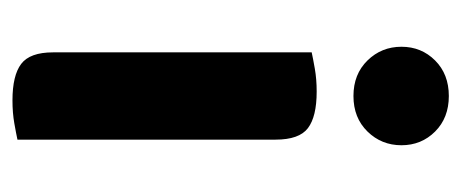

<svg xmlns="http://www.w3.org/2000/svg" viewBox="-236 -497 740 308"><g transform="rotate(90 134.0 -343.0)"><path d="M55 -617Q55 -649 77 -671Q99 -693 134 -693Q169 -693 191 -671Q213 -649 213 -617Q213 -585 191 -562.5Q169 -540 134 -540Q99 -540 77 -562.5Q55 -585 55 -617ZM64 -264H204V-1Q195 1 178 4Q161 7 141 7Q101 7 82.5 -7Q64 -21 64 -58ZM204 -192H64V-473Q73 -475 90 -478Q107 -481 127 -481Q167 -481 185.5 -467Q204 -453 204 -415Z"/></g></svg>

Font: BalooTamma2Bold
Style: Bold
Weight: 700
Designer: Divya Kowshik, Shuchita Grover and Ek Type
Foundry: Ek Type
Version: Version 1.700